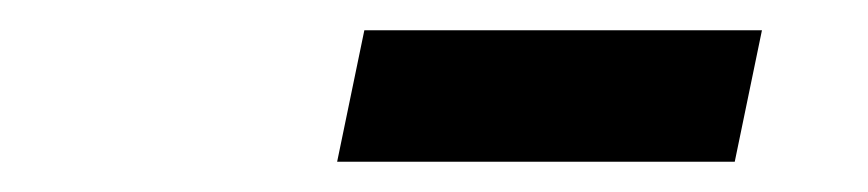

<svg xmlns="http://www.w3.org/2000/svg" viewBox="-20 -700 574 127"><path d="M221 -680H484L466 -593H203Z"/></svg>

Font: mr_Source Sans Pro
Style: Bold Italic
Weight: 700
Italic angle: -11°
Designer: Paul D. Hunt
Foundry: Adobe Systems Incorporated
Version: Version 1.036;July 10, 2024;FontCreator 11.5.0.2430 64-bit